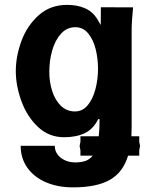

<svg xmlns="http://www.w3.org/2000/svg" viewBox="-20 -582 640 808"><path d="M318.5 50.5 315 32.5 318.5 14.5V-8.5H395.5Q399 -37 399 -80.5L393.5 -81Q372.5 -38.5 336.5 -21.5Q300.5 -4.5 249.5 -4.5Q185.5 -4.5 139.2 -48.5Q93 -92.5 69.8 -157.2Q46.5 -222 46.5 -283Q46.5 -345 70.2 -409.5Q94 -474 142.8 -517.8Q191.5 -561.5 262.5 -561.5Q303.5 -561.5 335.5 -548.2Q367.5 -535 389 -503L394 -494Q397.5 -487.5 400.8 -481.8Q404 -476 404 -479L404.5 -551.5L540 -551Q534 -491 534 -454.5V-49Q534 -34.5 533 -8.5H566V14.5L569.5 32.5L566 50.5V73H519Q498 143.5 442.2 175Q386.5 206.5 286.5 206.5Q224 206.5 174.2 185.5Q124.5 164.5 95.8 124.8Q67 85 67 31.5H210.5Q210.5 52 222 67.8Q233.5 83.5 253.2 92.5Q273 101.5 296.5 101.5Q322.5 101.5 340.2 95Q358 88.5 370 73H318.5ZM392.5 -292.5Q392.5 -335.5 382.5 -375.5Q372.5 -415.5 351 -441.5Q329.5 -467.5 297 -467.5Q261.5 -467.5 236.8 -440.2Q212 -413 199.8 -370Q187.5 -327 187.5 -279.5Q187.5 -236.5 199.8 -198.5Q212 -160.5 236.2 -136.8Q260.5 -113 295.5 -113Q328 -113 349.8 -140Q371.5 -167 382 -208.2Q392.5 -249.5 392.5 -292.5Z"/></svg>

Font: JuliaMono ExtraBold
Style: Regular
Weight: 800
Monospace: yes
Designer: cormullion
Foundry: corm
Version: Version 0.055; ttfautohint (v1.8.4)